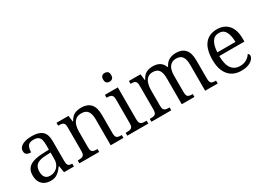

<svg xmlns="http://www.w3.org/2000/svg" viewBox="-19 -1478 3021 2210"><g transform="rotate(-30 1491.5 -373.0)"><path d="M202.3 10Q159.3 10 124.8 -7.3Q90.3 -24.7 70.7 -59.8Q51 -95 51 -149.7Q51 -229.3 107.2 -267.3Q163.3 -305.3 279.7 -309.3L362 -312.3V-372.3Q362 -410.3 355.5 -438.8Q349 -467.3 328.3 -483.8Q307.7 -500.3 265.3 -500.3Q206.3 -500.3 188 -468.8Q169.7 -437.3 169.7 -387.7Q132 -387.7 112.5 -401.3Q93 -415 93 -447Q93 -478 114.5 -500Q136 -522 175.5 -533.8Q215 -545.7 268 -545.7Q361 -545.7 405.2 -505.8Q449.3 -466 449.3 -377.7V-115Q449.3 -84.3 454.7 -67.8Q460 -51.3 473.2 -44.8Q486.3 -38.3 510.3 -38.3H514.3V0H383L369 -87.3H362Q343.3 -61.7 322.7 -39.5Q302 -17.3 273.7 -3.7Q245.3 10 202.3 10ZM226.3 -44.3Q266.7 -44.3 297.3 -63Q328 -81.7 345 -113.7Q362 -145.7 362 -185.3V-273.7L295.7 -270.7Q237.3 -268.3 203 -253.5Q168.7 -238.7 154.5 -211.5Q140.3 -184.3 140.3 -145.7Q140.3 -99 160.8 -71.7Q181.3 -44.3 226.3 -44.3Z M587.3 0V-38.3H598Q624.3 -38.3 642 -43Q659.7 -47.7 668.8 -62.8Q678 -78 678 -110V-429Q678 -459.3 669 -474.2Q660 -489 643.3 -493.3Q626.7 -497.7 602.7 -497.7H592.3V-536H751.7L762 -455.3H766.7Q797.3 -510.7 835.8 -528.2Q874.3 -545.7 924.3 -545.7Q1005 -545.7 1047.8 -499.3Q1090.7 -453 1090.7 -353.3V-110.7Q1090.7 -78 1098.5 -62.8Q1106.3 -47.7 1122.7 -43Q1139 -38.3 1165 -38.3H1172.7V0H1003.3V-347.7Q1003.3 -413 978.7 -450.5Q954 -488 892.3 -488Q844 -488 816.2 -464.2Q788.3 -440.3 776.8 -402.3Q765.3 -364.3 765.3 -321.7V-106.3Q765.3 -75.7 774.2 -61.3Q783 -47 800.2 -42.7Q817.3 -38.3 843 -38.3H850.3V0Z M1223.7 0V-38.3H1241.3Q1265.7 -38.3 1283.3 -42.7Q1301 -47 1310.5 -61.3Q1320 -75.7 1320 -106.3V-428.3Q1320 -459.7 1310.3 -474.3Q1300.7 -489 1283.7 -493.3Q1266.7 -497.7 1244 -497.7H1235.7V-536H1407.3V-109.3Q1407.3 -77.3 1416.8 -62.5Q1426.3 -47.7 1443.8 -43Q1461.3 -38.3 1486 -38.3H1503.3V0ZM1359.3 -639.7Q1336.3 -639.7 1321.2 -652.8Q1306 -666 1306 -698Q1306 -730.7 1321.2 -743.5Q1336.3 -756.3 1359.3 -756.3Q1381.3 -756.3 1397 -743.5Q1412.7 -730.7 1412.7 -698Q1412.7 -666 1397 -652.8Q1381.3 -639.7 1359.3 -639.7Z M1544.3 0V-38.3H1558Q1583.7 -38.3 1600.8 -43Q1618 -47.7 1626.5 -62.8Q1635 -78 1635 -110V-429.7Q1635 -460 1626.8 -474.5Q1618.7 -489 1602 -493.7Q1585.3 -498.3 1561.3 -498.3H1554.7V-536H1708.7L1719 -454H1724Q1751 -508.3 1789.2 -527Q1827.3 -545.7 1875.7 -545.7Q1929.7 -545.7 1966.7 -522.7Q2003.7 -499.7 2020 -453.3H2027.3Q2053.7 -505.3 2093.2 -525.5Q2132.7 -545.7 2184.7 -545.7Q2262.3 -545.7 2304.2 -499.2Q2346 -452.7 2346 -354.3V-110.7Q2346 -78 2353.7 -62.8Q2361.3 -47.7 2377.8 -43Q2394.3 -38.3 2421 -38.3H2425.7V0H2258.7V-347.7Q2258.7 -415 2234.7 -451.5Q2210.7 -488 2152.7 -488Q2110 -488 2084.2 -467Q2058.3 -446 2046.8 -411.2Q2035.3 -376.3 2035.3 -335.3V-110.7Q2035.3 -78 2043.3 -62.8Q2051.3 -47.7 2067.8 -43Q2084.3 -38.3 2110.3 -38.3H2116.3V0H1948V-347.7Q1948 -414.7 1924.2 -451.3Q1900.3 -488 1841.7 -488Q1798 -488 1771.8 -464.7Q1745.7 -441.3 1734 -403.3Q1722.3 -365.3 1722.3 -321.7V-106.3Q1722.3 -75.7 1731.2 -61.3Q1740 -47 1757.5 -42.7Q1775 -38.3 1801 -38.3H1808.3V0Z M2737.7 10Q2629.7 10 2569.3 -61.5Q2509 -133 2509 -263.3Q2509 -404.7 2565.8 -475.2Q2622.7 -545.7 2728 -545.7Q2823.3 -545.7 2878.2 -483.5Q2933 -421.3 2933 -302.7V-264.3H2599Q2600 -151 2639.7 -98Q2679.3 -45 2751 -45Q2804.3 -45 2840.5 -68Q2876.7 -91 2894.3 -121.7Q2901.3 -118 2906.7 -109.7Q2912 -101.3 2912 -89.3Q2912 -68.7 2893 -45.5Q2874 -22.3 2835.3 -6.2Q2796.7 10 2737.7 10ZM2841.7 -312.3Q2841.7 -395.3 2814.5 -446.3Q2787.3 -497.3 2727 -497.3Q2666.3 -497.3 2635.8 -448.8Q2605.3 -400.3 2601 -312.3Z"/></g></svg>

Font: Noto Serif Hentaigana ExtraLight
Style: Regular
Weight: 200
Designer: Kazuhiro Yamada
Foundry: nipponia
Version: Version 1.000